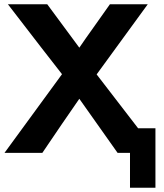

<svg xmlns="http://www.w3.org/2000/svg" viewBox="-20 -715 767 898"><path d="M1 0 270 -368Q203 -453 17 -695H201L351 -492Q376 -529 425 -597.5Q474 -666 494 -695H671L432 -367L626 -115H707V163H588V0H530L351 -253Q330 -223 270 -135.5Q210 -48 178 0Z"/></svg>

Font: Coval
Style: Heavy
Weight: 900
Foundry: Context Ltd
Version: Version 001.000